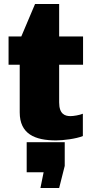

<svg xmlns="http://www.w3.org/2000/svg" viewBox="-20 -694 459 964"><path d="M277 -674H156L87 -511H23V-369H79V-130C79 -22 154 11 262 11C296 11 363 3 396 -11V-123C380 -116 349 -111 334 -111C306 -111 277 -121 277 -180V-369H397V-511H277ZM305 20H114V171H199L183 250H277L305 139Z"/></svg>

Font: Chivo Light
Style: Bold
Weight: 900
Designer: Hector Gatti
Foundry: Omnibus-Type
Version: Version 1.003;PS 001.003;hotconv 1.0.70;makeotf.lib2.5.58329